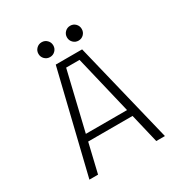

<svg xmlns="http://www.w3.org/2000/svg" viewBox="-195 -1006 1099 1154"><g transform="rotate(-30 355.0 -429.5)"><path d="M293 -771Q278 -756 256.5 -756Q235 -756 220 -771Q205 -786 205 -807.5Q205 -829 220 -844Q235 -859 256.5 -859Q278 -859 293 -844Q308 -829 308 -807.5Q308 -786 293 -771ZM490.8 -771Q476 -756 454.5 -756Q433 -756 418 -771Q403 -786 403 -807.5Q403 -829 418 -844Q433 -859 454.5 -859Q476 -859 490.8 -844Q505.5 -829 505.5 -807.5Q505.5 -786 490.8 -771ZM556.5 0 508.5 -202H200.5L152.5 0H92.5L263 -700H446L616.5 0ZM308 -653 211.5 -249H497.5L401 -653Z"/></g></svg>

Font: League Mono UltraLight
Style: Regular
Weight: 200
Width: 6
Designer: Tyler Finck
Foundry: The League of Moveable Type / Tyler Finck
Version: Version 2.210